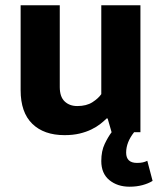

<svg xmlns="http://www.w3.org/2000/svg" viewBox="-20 -500 609 726"><path d="M363 -480H511V0H487Q457 38 457 77Q457 116 498 116Q511 116 520 114Q529 112 537 108L557 184Q541 194 518.5 200Q496 206 470 206Q424 206 393.5 181Q363 156 363 109Q363 71 376 44Q389 17 402 0L387 -52H383Q373 -42 359 -31Q345 -20 325.5 -10.5Q306 -1 281 5Q256 11 224 11Q146 11 102 -32Q58 -75 58 -159V-480H206V-171Q206 -134 224.5 -116.5Q243 -99 272 -99Q307 -99 329.5 -113.5Q352 -128 363 -144Z"/></svg>

Font: Ek Mukta ExtraBold
Style: Regular
Weight: 800
Designer: Girish Dalvi and Yashodeep Gholap
Foundry: Ek Type
Version: Version 2.538;PS 1.002;hotconv 16.6.51;makeotf.lib2.5.65220;